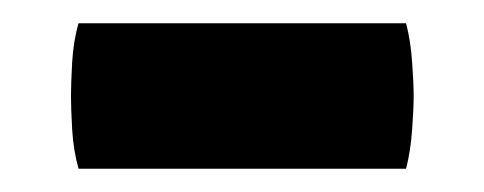

<svg xmlns="http://www.w3.org/2000/svg" viewBox="-20 -352 416 165"><path d="M47.5 -207Q43 -223 42 -241Q41 -259 41 -269.5Q41 -280 42 -298.2Q43 -316.5 47.5 -332H329Q333 -316.5 334.2 -298.2Q335.5 -280 335.5 -269.5Q335.5 -259 334.2 -241Q333 -223 329 -207Z"/></svg>

Font: Signika SC
Style: Bold
Weight: 700
Designer: Anna Giedryś
Foundry: Anna Giedryś
Version: Version 2.000; ttfautohint (v1.8.3) -l 8 -r 50 -G 200 -x 9 -